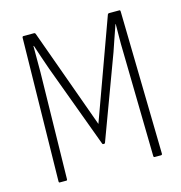

<svg xmlns="http://www.w3.org/2000/svg" viewBox="-99 -745 787 834"><g transform="rotate(-15 294.5 -327.5)"><path d="M68 0Q64 0 64 -6L75 -649Q75 -655 81 -655H128Q132 -655 134 -651L296 -202L459 -651Q461 -655 465 -655H512Q516 -655 516 -649L529 -6Q529 0 523 0H495Q490 0 490 -6L481 -480Q480 -510 480.5 -541Q481 -572 481 -602H480Q470 -574 460 -544.5Q450 -515 440 -486L303 -117Q302 -112 297 -112H294Q290 -112 289 -117L151 -490Q141 -518 131.5 -546.5Q122 -575 113 -602H111Q111 -573 111 -542.5Q111 -512 111 -483L102 -6Q102 0 98 0Z"/></g></svg>

Font: Sofia Sans Condensed ExtraLight
Style: Regular
Weight: 250
Version: Version 4.100